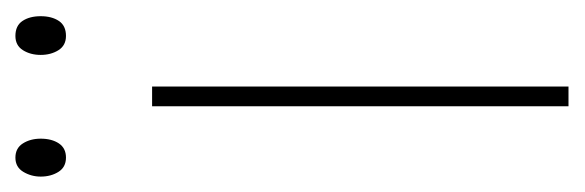

<svg xmlns="http://www.w3.org/2000/svg" viewBox="-280 -472 740 243"><g transform="rotate(-90 89.5 -350.0)"><path d="M102 0H77V-527H102ZM-12 -668Q-12 -680 -6 -690Q0 -700 12 -700Q24 -700 30 -690.5Q36 -681 36 -668Q36 -654 30 -645Q24 -636 12 -636Q0 -636 -6 -645.5Q-12 -655 -12 -668ZM142 -668Q142 -681 148 -690.5Q154 -700 166 -700Q179 -700 185 -691Q191 -682 191 -668Q191 -654 185 -645Q179 -636 166 -636Q154 -636 148 -645.5Q142 -655 142 -668Z"/></g></svg>

Font: Noto Sans Telugu Condensed Thin
Style: Regular
Weight: 100
Width: 3
Designer: Jelle Bosma - Monotype Design Team
Foundry: Monotype Imaging Inc.
Version: Version 2.005; ttfautohint (v1.8.4.7-5d5b)